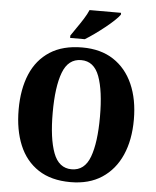

<svg xmlns="http://www.w3.org/2000/svg" viewBox="-61 -982 848 1044"><g transform="rotate(5 362.5 -460.5)"><path d="M363 10Q257 10 187 -36Q117 -82 82.5 -165Q48 -248 48 -359Q48 -470 82.5 -552Q117 -634 187.5 -679.5Q258 -725 364 -725Q465 -725 534.5 -679.5Q604 -634 640.5 -551.5Q677 -469 677 -358Q677 -247 640.5 -164.5Q604 -82 534 -36Q464 10 363 10ZM363 -60Q434 -60 463 -138.5Q492 -217 492 -358Q492 -499 463 -577.5Q434 -656 364 -656Q293 -656 263.5 -577.5Q234 -499 234 -358Q234 -217 263.5 -138.5Q293 -60 363 -60ZM293 -784Q306 -804 324 -829.5Q342 -855 359 -882Q376 -909 385 -931H557V-921Q548 -908 527.5 -888.5Q507 -869 479.5 -847Q452 -825 424 -805Q396 -785 373 -771H293Z"/></g></svg>

Font: Noto Serif Thai Condensed Black
Style: Regular
Weight: 900
Width: 3
Designer: Monotype Design Team
Foundry: Monotype Imaging Inc.
Version: Version 2.002; ttfautohint (v1.8.4.7-5d5b)